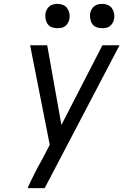

<svg xmlns="http://www.w3.org/2000/svg" viewBox="-20 -968 640 988"><path d="M122 0Q139 -38 158 -75.5Q177 -113 198 -150L236 -223L135 -735H223L296 -325L507 -735H595L210 0ZM505 -823Q490 -823 476.5 -828Q463 -833 455 -844.5Q447 -856 444.5 -870.5Q442 -885 444 -900Q446 -910 451.5 -920Q457 -930 465.5 -936.5Q474 -943 484.5 -945.5Q495 -948 506 -948Q521 -948 534.5 -942.5Q548 -937 556 -925.5Q564 -914 567 -899.5Q570 -885 567 -870Q565 -860 559.5 -850Q554 -840 545.5 -833.5Q537 -827 526.5 -825Q516 -823 505 -823ZM275 -823Q260 -823 246.5 -828Q233 -833 225 -844.5Q217 -856 214.5 -870.5Q212 -885 214 -900Q216 -910 221.5 -920Q227 -930 235.5 -936.5Q244 -943 254.5 -945.5Q265 -948 276 -948Q291 -948 304.5 -942.5Q318 -937 326 -925.5Q334 -914 337 -899.5Q340 -885 337 -870Q335 -860 329.5 -850Q324 -840 315.5 -833.5Q307 -827 296.5 -825Q286 -823 275 -823Z"/></svg>

Font: Iosevka Aile
Style: Italic
Weight: 400
Italic angle: -9°
Designer: Belleve Invis
Foundry: Belleve Invis
Version: Version 28.0.1; ttfautohint (v1.8.4)